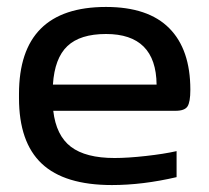

<svg xmlns="http://www.w3.org/2000/svg" viewBox="-20 -529 608 558"><path d="M533.2 -268.1Q533.2 -232.4 524.9 -219.7Q516.6 -207 490.2 -207H134.8Q143.1 -135.3 186 -102.5Q229 -69.8 313 -69.8Q351.6 -69.8 404.1 -75.7Q456.5 -81.5 493.2 -89.8V-14.2Q394.5 8.8 305.2 8.8Q167.5 8.8 101.3 -53.5Q35.2 -115.7 35.2 -244.1V-255.9Q35.2 -508.8 288.1 -508.8Q410.6 -508.8 471.9 -447Q533.2 -385.3 533.2 -268.1ZM133.8 -283.2H435.1Q433.6 -430.2 288.1 -430.2Q212.9 -430.2 175.8 -395Q138.7 -359.9 133.8 -283.2Z"/></svg>

Font: LT Wave
Style: Regular
Weight: 400
Designer: Daniel Lyons
Version: Version 2.5 (Glyphs App)